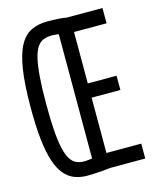

<svg xmlns="http://www.w3.org/2000/svg" viewBox="-109 -779 687 859"><g transform="rotate(-15 234.5 -349.5)"><path d="M458 0H296.1Q275.3 2.6 256.1 4.1Q236.9 5.6 219.6 6.4Q202.3 7.2 188.2 7.2Q155.9 7.2 129.3 -3.1Q102.8 -13.4 82.7 -37.2Q62.6 -61 49 -102Q35.3 -143 28.5 -204.6Q21.8 -266.2 21.8 -351.2Q21.8 -458.9 32.6 -528.2Q43.4 -597.5 64.9 -636.3Q86.4 -675 118.5 -690.5Q150.5 -705.9 193.5 -705.9Q208.7 -705.9 223.4 -705.4Q238 -704.9 252.9 -703.7Q267.9 -702.6 281.2 -700H447.4V-629.2H296.7V-391H429.9V-325.1H296.7V-69H458ZM228.3 -61.9V-637.1Q224.3 -638.1 220.8 -638.6Q217.2 -639.1 213.8 -639.1Q210.4 -639.1 207.6 -639.6Q204.7 -640.1 201.8 -640.1Q198.9 -640.1 195.5 -640.1Q174.1 -640.1 157.4 -633.4Q140.7 -626.7 128.7 -609.2Q116.7 -591.7 108.8 -559.2Q100.9 -526.6 97 -475.5Q93 -424.4 93 -350Q93 -277 96.8 -226.2Q100.5 -175.4 108.2 -142.5Q116 -109.7 127.4 -91.3Q138.9 -73 154.9 -65.6Q171 -58.3 190.8 -58.3Q196.5 -58.3 202.8 -58.8Q209.1 -59.3 215.8 -60.1Q222.6 -60.9 228.3 -61.9Z"/></g></svg>

Font: Georama ExtraCondensed Thin
Style: Regular
Weight: 100
Width: 2
Designer: Jean-Baptiste Levee
Foundry: Production Type
Version: Version 1.001